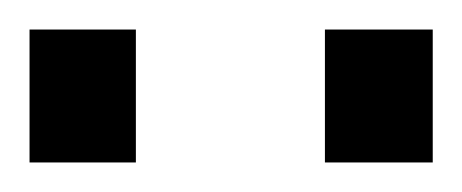

<svg xmlns="http://www.w3.org/2000/svg" viewBox="-32 -735 313 130"><path d="M-12 -715H60V-625H-12ZM188 -715H261V-625H188Z"/></svg>

Font: TitilliumText22L 400 wt
Style: 400 wt
Weight: 400
Designer: Campivisivi
Foundry: Campivisivi
Version: 1.000